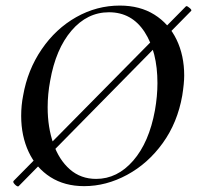

<svg xmlns="http://www.w3.org/2000/svg" viewBox="-20 -656 707 689"><path d="M45 13Q40 13 32.5 5Q25 -3 29 -7L647 -633L649 -634Q653 -634 661 -627Q669 -620 666 -617L47 12ZM56 -240Q56 -278 63 -313Q79 -405 129.5 -479Q180 -553 253.5 -594.5Q327 -636 410 -636Q482 -636 534 -603.5Q586 -571 613.5 -514Q641 -457 641 -385Q641 -357 634 -313Q617 -216 564 -142.5Q511 -69 436 -28.5Q361 12 282 12Q212 12 161 -20.5Q110 -53 83 -110.5Q56 -168 56 -240ZM536 -260Q545 -311 545 -358Q545 -470 499 -541Q453 -612 371 -612Q293 -612 236.5 -546Q180 -480 160 -366Q151 -318 151 -271Q151 -199 171.5 -140.5Q192 -82 231 -48Q270 -14 325 -14Q401 -14 458 -79.5Q515 -145 536 -260Z"/></svg>

Font: Cormorant Garamond SemiBold
Style: Italic
Weight: 600
Italic angle: -10°
Designer: Christian Thalmann (Catharsis Fonts)
Foundry: Catharsis Fonts
Version: Version 4.000